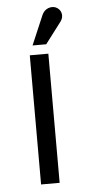

<svg xmlns="http://www.w3.org/2000/svg" viewBox="-51 -710 353 742"><g transform="rotate(-5 125.5 -339.5)"><path d="M145 -538 208 -621C223 -641 216 -668 193 -677C176 -683 152 -677 141 -653L92 -538ZM150 0V-501H78V0Z"/></g></svg>

Font: Advent Pro
Style: Medium
Weight: 500
Designer: Andreas Kalpakidis
Foundry: Andreas Kalpakidis
Version: Version 2.002 2008